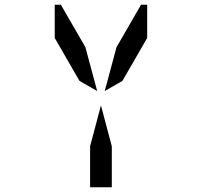

<svg xmlns="http://www.w3.org/2000/svg" viewBox="-20 -907 856 814"><path d="M212 -746V-887H238L342 -707L392 -521L317 -564ZM474 -707 578 -887H604V-746L499 -564L424 -521ZM454 -287V-113H362V-287L408 -460Z"/></svg>

Font: DSEG14 Modern
Style: Regular
Weight: 400
Designer: Keshikan(Twitter:@keshinomi_88pro)
Version: Version 0.46